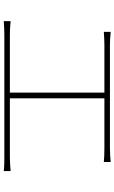

<svg xmlns="http://www.w3.org/2000/svg" viewBox="190 -870 619 1040"><g transform="rotate(90 500.0 -349.5)"><path d="M512 -93V-605H779C807 -605 836 -604 857 -602V-639C837 -637 810 -635 779 -635H225C211 -635 178 -636 152 -639V-602C176 -604 213 -605 225 -605H481V-93H172C147 -93 121 -94 94 -97V-60C122 -62 147 -63 172 -63H834C850 -63 881 -63 906 -60V-97C881 -95 859 -93 834 -93Z"/></g></svg>

Font: Noto Sans CJK Thin
Style: Regular
Weight: 100
Designer: Ryoko NISHIZUKA (kana & ideographs); Paul D. Hunt (Latin, Greek & Cyrillic); Wenlong ZHANG (bopomofo); Sandoll Communica
Foundry: Adobe Systems Incorporated
Version: Version 1.000;PS 1;hotconv 1.0.78;makeotf.lib2.5.61930